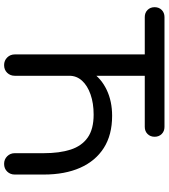

<svg xmlns="http://www.w3.org/2000/svg" viewBox="37 -858 821 935"><g transform="rotate(90 447.5 -390.5)"><path d="M778 0Q756 0 741 -15Q726 -30 726 -52V-193Q726 -270 708.5 -324Q691 -378 650 -407Q609 -436 538 -436Q483 -436 440 -421Q397 -406 373 -379.5Q349 -353 349 -318H300Q300 -379 331 -426Q362 -473 417.5 -499.5Q473 -526 544 -526Q637 -526 700.5 -485.5Q764 -445 797 -370.5Q830 -296 830 -193V-52Q830 -30 815.5 -15Q801 0 778 0ZM297 0Q275 0 260 -15Q245 -30 245 -52V-729Q245 -752 260 -766.5Q275 -781 297 -781Q320 -781 334.5 -766.5Q349 -752 349 -729V-52Q349 -30 334.5 -15Q320 0 297 0ZM63 -685Q42 -685 28.5 -698.5Q15 -712 15 -733Q15 -754 28.5 -767.5Q42 -781 63 -781H598Q619 -781 632.5 -767.5Q646 -754 646 -733Q646 -712 632.5 -698.5Q619 -685 598 -685Z"/></g></svg>

Font: Comfortaa
Style: Bold
Weight: 700
Designer: Johan Aakerlund
Foundry: Johan Aakerlund
Version: Version 3.104; ttfautohint (v1.8.1.43-b0c9)